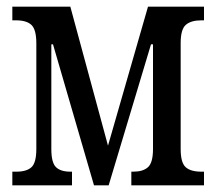

<svg xmlns="http://www.w3.org/2000/svg" viewBox="-20 -556 654 576"><path d="M17 -41H29Q60 -41 74.5 -54.5Q89 -68 89 -109V-426Q89 -467 74.5 -481Q60 -495 28 -495H17V-536H191L304 -119L424 -536H592V-495H584Q553 -495 537.5 -481.5Q522 -468 522 -427V-109Q522 -68 537 -54.5Q552 -41 584 -41H592V0H374V-41H380Q409 -41 424 -54.5Q439 -68 439 -109V-423H433L306 0H262L139 -423H134V-109Q134 -68 148 -54.5Q162 -41 191 -41H196V0H17Z"/></svg>

Font: Noto Serif Cond
Style: Regular
Weight: 400
Width: 3
Designer: Monotype Design Team
Foundry: Monotype Imaging Inc.
Version: Version 1.001